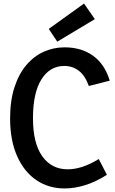

<svg xmlns="http://www.w3.org/2000/svg" viewBox="-20 -1049 647 1083"><path d="M537 -152 583 -63Q520 -23 460 -4.5Q400 14 345 14Q254 14 185 -33Q116 -80 76.5 -168.5Q37 -257 37 -381Q37 -481 61.5 -556.5Q86 -632 128.5 -682Q171 -732 226.5 -757Q282 -782 344 -782Q439 -782 505 -734.5Q571 -687 599 -594L481 -564Q460 -623 424.5 -650Q389 -677 343 -677Q261 -677 213.5 -601Q166 -525 166 -382Q166 -241 218.5 -167.5Q271 -94 362 -94Q401 -94 444.5 -108Q488 -122 537 -152ZM303 -814 255 -886 454 -1029 515 -941Z"/></svg>

Font: Yaldevi SemiBold
Style: Regular
Weight: 600
Designer: Sol Matas, Rajitha Manaperi, Kosala Senevirathne
Foundry: Mooniak
Version: Version 1.100